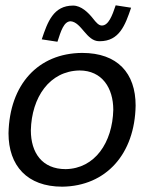

<svg xmlns="http://www.w3.org/2000/svg" viewBox="-20 -693 587 722"><path d="M353 -538H355C429 -538 451 -599 473 -664L415 -673C402 -634 388 -597 363 -597C351 -597 341 -609 330 -623C312 -646 285 -672 255 -672C181 -672 159 -611 137 -545L196 -536C209 -576 220 -613 246 -613C287 -609 305 -538 353 -538ZM227 -57C138 -57 96 -119 96 -203C99 -327 166 -426 279 -428C364 -428 406 -362 406 -280C403 -157 337 -59 227 -57ZM490 -296C490 -418 422 -494 289 -494C123 -493 16 -375 12 -192C12 -70 82 9 214 9C379 7 487 -114 490 -296Z"/></svg>

Font: Cantarell
Style: Oblique
Weight: 400
Italic angle: -8°
Designer: Dave Crossland
Version: Version 0.024